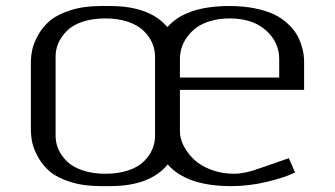

<svg xmlns="http://www.w3.org/2000/svg" viewBox="-20 -614 1123 644"><path d="M755.4 10.3Q606.4 10.3 542.5 -62.5Q482.9 10.3 349.1 10.3H317.9Q260.3 10.3 216.3 -3.7Q172.4 -17.6 147.9 -38.1Q123.5 -58.6 108.2 -86.2Q92.8 -113.8 88.1 -136.2Q83.5 -158.7 83.5 -181.2V-401.9Q83.5 -424.3 88.1 -446.8Q92.8 -469.2 108.2 -496.8Q123.5 -524.4 147.9 -544.9Q172.4 -565.4 216.3 -579.6Q260.3 -593.8 317.9 -593.8H349.1Q481.9 -593.8 541.5 -522.9Q602.5 -593.8 750 -593.8Q797.4 -593.8 836.2 -585.7Q875 -577.6 900.4 -565.2Q925.8 -552.7 944.8 -534.9Q963.9 -517.1 974.1 -500.2Q984.4 -483.4 990.5 -464.1Q996.6 -444.8 998.3 -431.9Q1000 -418.9 1000 -406.2V-312.5H583.5V-172.9Q583.5 -149.9 595.7 -125.5Q607.9 -101.1 629.9 -79.8Q651.9 -58.6 687.5 -44.9Q723.1 -31.2 765.6 -31.2Q800.8 -31.2 852.1 -49.8L948.7 -83.5L969.7 -35.6Q938 -19.5 877.2 -4.6Q816.4 10.3 755.4 10.3ZM166.5 -158.2Q166.5 -134.8 176 -113Q185.5 -91.3 204.8 -72.5Q224.1 -53.7 257.3 -42.5Q290.5 -31.2 333.5 -31.2Q377 -31.2 410.2 -42.5Q443.4 -53.7 462.4 -72.5Q481.4 -91.3 490.7 -113Q500 -134.8 500 -158.2V-424.8Q500 -448.2 490.5 -470Q481 -491.7 461.9 -510.5Q442.9 -529.3 409.7 -540.8Q376.5 -552.2 333.5 -552.2Q290 -552.2 256.8 -541Q223.6 -529.8 204.6 -510.7Q185.5 -491.7 176 -470Q166.5 -448.2 166.5 -424.8ZM583.5 -354H916.5V-416.5Q916.5 -472.7 871.8 -512.5Q827.1 -552.2 750 -552.2Q715.3 -552.2 686.5 -543.7Q657.7 -535.2 639.2 -521.5Q620.6 -507.8 607.7 -490Q594.7 -472.2 589.1 -453.6Q583.5 -435.1 583.5 -416.5Z"/></svg>

Font: Resagnicto
Style: Regular
Weight: 500
Version: Version 0.9991